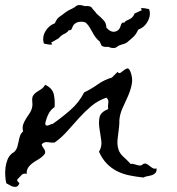

<svg xmlns="http://www.w3.org/2000/svg" viewBox="-91 -698 696 756"><path d="M525.4 -35.2Q526.4 -23.4 521.5 -17.6Q516.6 -11.7 508.3 -8.8Q500 -5.9 490.2 -4.4Q480.5 -2.9 473.6 1Q445.3 -2 418.9 -7.3Q392.6 -12.7 370.1 -23.9Q347.7 -35.2 329.6 -53.7Q311.5 -72.3 298.8 -100.6Q311.5 -121.1 307.6 -146Q303.7 -170.9 300.3 -194.3Q296.9 -217.8 301.3 -237.3Q305.7 -256.8 335 -268.6Q333 -279.3 335.4 -292Q337.9 -304.7 328.1 -313.5Q293.9 -301.8 268.6 -280.3Q243.2 -258.8 220.2 -233.4Q197.3 -208 174.3 -182.1Q151.4 -156.2 124 -136.7Q111.3 -135.7 97.2 -138.2Q83 -140.6 73.2 -129.9Q74.2 -123 78.1 -118.2Q82 -113.3 84.5 -108.4Q86.9 -103.5 86.9 -98.1Q86.9 -92.8 80.1 -85.9Q70.3 -76.2 59.1 -69.8Q47.9 -63.5 37.6 -56.2Q27.3 -48.8 20.5 -39.1Q13.7 -29.3 13.7 -12.7Q7.8 -15.6 2.9 -14.2Q-2 -12.7 -6.3 -8.8Q-10.7 -4.9 -14.6 0Q-18.6 4.9 -22.5 7.8Q-24.4 12.7 -21.5 16.1Q-18.6 19.5 -14.6 23.4Q-18.6 34.2 -24.9 36.6Q-31.2 39.1 -38.6 37.1Q-45.9 35.2 -53.2 30.8Q-60.5 26.4 -66.4 23.4Q-69.3 10.7 -70.3 -5.9Q-71.3 -22.5 -69.3 -38.6Q-67.4 -54.7 -61.5 -69.3Q-55.7 -84 -43.9 -93.8Q-40 -96.7 -39.1 -97.2Q-38.1 -97.7 -38.1 -97.7Q-38.1 -97.7 -37.1 -98.1Q-36.1 -98.6 -33.2 -101.6Q-25.4 -110.4 -22.5 -120.6Q-19.5 -130.9 -17.6 -141.6Q-15.6 -152.3 -12.2 -162.6Q-8.8 -172.9 0 -180.7Q-3.9 -196.3 0.5 -208.5Q4.9 -220.7 12.2 -231.9Q19.5 -243.2 26.9 -254.4Q34.2 -265.6 36.1 -279.3Q37.1 -284.2 36.6 -288.6Q36.1 -293 36.1 -297.9Q34.2 -313.5 39.6 -321.8Q44.9 -330.1 53.2 -335.4Q61.5 -340.8 70.8 -346.7Q80.1 -352.5 86.9 -364.3Q115.2 -350.6 120.6 -327.6Q126 -304.7 124 -276.4Q107.4 -265.6 98.6 -246.6Q89.8 -227.5 86.9 -210Q88.9 -204.1 92.3 -203.6Q95.7 -203.1 100.1 -204.6Q104.5 -206.1 108.4 -208Q112.3 -210 116.2 -210Q151.4 -234.4 186 -264.6Q220.7 -294.9 240.2 -334Q268.6 -347.7 293.9 -365.7Q319.3 -383.8 349.6 -392.6L372.1 -415Q377 -407.2 383.8 -411.6Q390.6 -416 397.5 -421.9Q404.3 -427.7 410.6 -428.7Q417 -429.7 422.9 -415Q432.6 -389.6 427.7 -365.7Q422.9 -341.8 412.6 -318.8Q402.3 -295.9 391.6 -272.5Q380.9 -249 378.9 -224.6Q378.9 -218.8 378.9 -212.4Q378.9 -206.1 377.9 -199.2Q376 -178.7 372.6 -154.8Q369.1 -130.9 375 -111.3Q379.9 -93.8 395.5 -80.1Q411.1 -66.4 422.9 -52.7Q429.7 -53.7 436.5 -51.8Q443.4 -49.8 449.7 -47.9Q456.1 -45.9 461.9 -46.4Q467.8 -46.9 473.6 -52.7Q480.5 -55.7 486.8 -52.2Q493.2 -48.8 499 -43.9Q504.9 -39.1 511.2 -35.6Q517.6 -32.2 525.4 -35.2ZM301.8 -534.2Q291 -543 284.2 -552.7Q277.3 -562.5 272.5 -571.8Q267.6 -581.1 262.2 -589.8Q256.8 -598.6 250 -605.5Q246.1 -610.4 237.8 -611.8Q229.5 -613.3 220.2 -611.8Q210.9 -610.4 203.6 -604.5Q196.3 -598.6 193.4 -588.9Q192.4 -585.9 189.9 -582Q187.5 -578.1 179.7 -579.1Q174.8 -570.3 162.6 -564.9Q150.4 -559.6 139.6 -546.9L110.4 -530.3L115.2 -523.4Q107.4 -521.5 99.6 -522.9Q91.8 -524.4 82 -526.4Q74.2 -549.8 86.9 -573.2Q99.6 -596.7 125 -606.4Q132.8 -625 143.1 -631.8Q153.3 -638.7 169.9 -651.4Q175.8 -656.2 189 -662.1Q202.1 -668 207 -672.9Q213.9 -678.7 223.1 -678.2Q232.4 -677.7 243.2 -673.8Q259.8 -675.8 268.6 -669.9Q271.5 -665 279.3 -656.7Q287.1 -648.4 289.1 -644.5Q310.5 -626 318.8 -616.2Q327.1 -606.4 328.1 -588.9Q345.7 -569.3 362.8 -573.7Q379.9 -578.1 384.8 -598.6Q385.7 -602.5 388.7 -606.4Q391.6 -610.4 398.4 -608.4Q400.4 -613.3 406.2 -616.2Q412.1 -619.1 418.5 -622.1Q424.8 -625 430.2 -630.4Q435.5 -635.7 438.5 -644.5L467.8 -658.2L462.9 -665Q470.7 -667 478.5 -665.5Q486.3 -664.1 496.1 -662.1Q503.9 -638.7 491.2 -614.7Q478.5 -590.8 453.1 -581.1Q445.3 -563.5 435.1 -553.7Q424.8 -543.9 408.2 -530.3Q403.3 -526.4 389.6 -522.9Q376 -519.5 371.1 -514.6Q364.3 -508.8 355 -508.8Q345.7 -508.8 335 -513.7Q318.4 -511.7 309.6 -517.6Q306.6 -522.5 305.2 -526.4Q303.7 -530.3 301.8 -534.2Z"/></svg>

Font: Homemade Apple
Style: Regular
Weight: 400
Version: Version 1.001